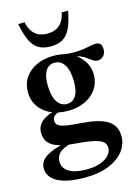

<svg xmlns="http://www.w3.org/2000/svg" viewBox="-137 -752 786 1088"><g transform="rotate(-15 256.0 -208.0)"><path d="M223.5 261.5Q169.5 261.5 129.2 253.8Q89 246 62.5 231.2Q36 216.5 22.8 196.2Q9.5 176 9.5 150.5Q9.5 131.5 18.8 114.8Q28 98 50 83.8Q72 69.5 109.5 57.2Q147 45 203.5 34H242L242.5 44.5Q187.5 53 157.8 66.5Q128 80 116.8 97.8Q105.5 115.5 105.5 136.5Q105.5 162 121 180.8Q136.5 199.5 167.2 209.5Q198 219.5 244.5 219.5Q290.5 219.5 323.8 207.8Q357 196 375.2 176.2Q393.5 156.5 393.5 133Q393.5 116 384.5 104Q375.5 92 355 83.8Q334.5 75.5 299.5 70Q264.5 64.5 212.5 60.5Q161 56.5 128.5 46.8Q96 37 78 22Q60 7 53.2 -11.2Q46.5 -29.5 47 -50Q47.5 -90 81.2 -116.2Q115 -142.5 176 -153L192 -138Q162.5 -134.5 149.5 -123.5Q136.5 -112.5 136.5 -95Q136.5 -83.5 141.8 -75Q147 -66.5 161.8 -60.2Q176.5 -54 205.2 -49.8Q234 -45.5 280.5 -42.5Q331 -39 369 -30.2Q407 -21.5 432.2 -5.8Q457.5 10 470 33Q482.5 56 482.5 88Q482.5 135.5 452.2 174.8Q422 214 364.2 237.8Q306.5 261.5 223.5 261.5ZM227.5 -128.5Q169.5 -128.5 125.8 -149.2Q82 -170 58.2 -206.5Q34.5 -243 34.5 -289.5Q34.5 -338 59.2 -374.5Q84 -411 128 -431.2Q172 -451.5 228 -451.5Q274 -451.5 309.8 -438Q345.5 -424.5 370.5 -401.5Q395.5 -378.5 408.5 -349.8Q421.5 -321 421.5 -290.5Q421.5 -242 396.5 -205.5Q371.5 -169 327.8 -148.8Q284 -128.5 227.5 -128.5ZM232.5 -168Q265.5 -168 284.2 -196Q303 -224 302.5 -280Q302 -346.5 280.2 -379.5Q258.5 -412.5 223 -412Q190 -412 171.5 -384.2Q153 -356.5 153 -300Q153.5 -234 175.2 -200.8Q197 -167.5 232.5 -168ZM293 -416 280 -445Q322.5 -439.5 353 -440.2Q383.5 -441 405.8 -444.5Q428 -448 445 -451.8Q462 -455.5 477.5 -455.5Q493.5 -455.5 502.8 -445.8Q512 -436 512 -415.5Q512 -389 497.8 -374.8Q483.5 -360.5 465.5 -360.5Q449.5 -360.5 435.2 -370.5Q421 -380.5 403.5 -393Q386 -405.5 359.8 -413.2Q333.5 -421 293 -416ZM228 -581.5Q257.5 -581.5 279.2 -591.8Q301 -602 315.5 -623Q330 -644 337 -677H374.5Q362 -612.5 343.8 -575.2Q325.5 -538 297.5 -522.2Q269.5 -506.5 228 -506.5Q186.5 -506.5 158.5 -522.2Q130.5 -538 112.2 -575.2Q94 -612.5 81.5 -677H119Q126 -644 140.5 -623Q155 -602 176.8 -591.8Q198.5 -581.5 228 -581.5Z"/></g></svg>

Font: Newsreader 24pt SemiBold
Style: Regular
Weight: 600
Designer: Hugues Gentile
Foundry: Production Type
Version: Version 1.003